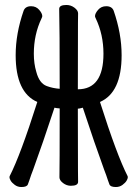

<svg xmlns="http://www.w3.org/2000/svg" viewBox="-20 -731 540 772"><path d="M66 21Q51 21 39.5 12.5Q28 4 23 -4.5Q18 -13 18 -19L19 -23Q62 -107 130 -321Q43 -359 43 -509Q43 -596 75 -688Q82 -706 105 -706Q125 -706 137.5 -691.5Q150 -677 150 -666Q150 -663 147 -657Q116 -592 116 -515Q116 -475 126 -442Q138 -396 168 -385Q192 -376 220 -374Q220 -623 218 -695Q218 -711 247 -711Q265 -711 279.5 -700Q294 -689 294 -677Q294 -665 293.5 -639.5Q293 -614 293 -372Q396 -372 396 -515Q396 -592 365 -657Q362 -663 362 -666Q362 -677 374.5 -691.5Q387 -706 407 -706Q430 -706 437 -688Q469 -596 469 -509Q469 -359 382 -321Q450 -107 493 -23L494 -19Q494 -13 489 -4.5Q484 4 472.5 12.5Q461 21 446 21Q424 21 420 10.5Q416 0 414 -6Q407 -28 399 -48Q360 -155 313 -298Q299 -294 293 -294Q293 -75 293.5 -46Q294 -17 294 0Q294 16 265 16Q248 16 233.5 5Q219 -6 219 -18Q220 -56 220 -295Q206 -296 199 -298Q152 -155 113 -48Q105 -28 98 -6Q96 0 92 10.5Q88 21 66 21Z"/></svg>

Font: LXGW WenKai Mono Medium
Style: Regular
Weight: 500
Monospace: yes
Designer: LXGW / Fontworks Inc.
Foundry: LXGW / Fontworks Inc.
Version: Version 1.520; June 14, 2025